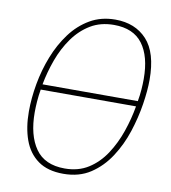

<svg xmlns="http://www.w3.org/2000/svg" viewBox="-82 -796 781 877"><g transform="rotate(10 308.0 -357.5)"><path d="M270 10Q197 10 152 -22.5Q107 -55 86.5 -112Q66 -169 66 -243Q66 -305 78 -372Q90 -439 114.5 -501.5Q139 -564 176.5 -614.5Q214 -665 265.5 -695Q317 -725 383 -725Q475 -725 529.5 -666Q584 -607 584 -481Q584 -432 574 -367.5Q564 -303 542.5 -237Q521 -171 484.5 -115Q448 -59 395.5 -24.5Q343 10 270 10ZM548 -376Q553 -404 555 -430.5Q557 -457 557 -480Q557 -585 514 -642.5Q471 -700 381 -700Q319 -700 272.5 -672Q226 -644 192.5 -597Q159 -550 138 -492.5Q117 -435 106 -376ZM272 -15Q335 -15 381.5 -44.5Q428 -74 460.5 -123.5Q493 -173 513.5 -232.5Q534 -292 544 -351H102Q97 -322 95 -294.5Q93 -267 93 -244Q93 -138 136 -76.5Q179 -15 272 -15Z"/></g></svg>

Font: Noto Sans SemiCondensed Thin
Style: Italic
Weight: 100
Width: 4
Italic angle: -12°
Designer: Monotype Design Team
Foundry: Monotype Imaging Inc.
Version: Version 2.013; ttfautohint (v1.8.4.7-5d5b)